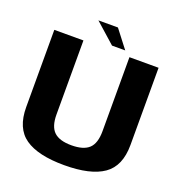

<svg xmlns="http://www.w3.org/2000/svg" viewBox="-143 -928 990 1053"><g transform="rotate(20 352.0 -401.0)"><path d="M346.5 4Q499.5 4 575.2 -48.5Q651 -101 651 -224.5V-675H481V-243Q481 -172.5 449 -142.2Q417 -112 346.5 -112Q276.5 -112 244.5 -142.5Q212.5 -173 212.5 -243V-675H42.5V-224.5Q42.5 -101 118 -48.5Q193.5 4 346.5 4ZM369.5 -702H446.5L366 -806.5H252Z"/></g></svg>

Font: Anybody Thin
Style: Bold
Weight: 700
Version: Version 1.113;gftools[0.9.25]